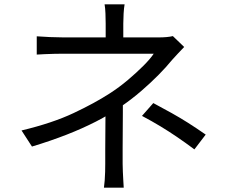

<svg xmlns="http://www.w3.org/2000/svg" viewBox="-20 -821 1040 883"><path d="M553 -801Q550 -784 548.5 -759Q547 -734 547 -713Q547 -700 547 -680.5Q547 -661 547 -643Q547 -625 547 -614H466Q466 -625 466 -643Q466 -661 466 -680Q466 -699 466 -713Q466 -734 465 -759Q464 -784 461 -801ZM827 -605Q814 -591 798.5 -575Q783 -559 771 -545Q746 -514 709.5 -477Q673 -440 629.5 -402.5Q586 -365 538 -332Q484 -294 421.5 -262Q359 -230 286 -201.5Q213 -173 127 -147L79 -221Q221 -255 318.5 -301Q416 -347 484 -391Q529 -420 568.5 -453.5Q608 -487 639.5 -518.5Q671 -550 687 -574Q676 -574 644 -574Q612 -574 569 -574Q526 -574 479 -574Q432 -574 389 -574Q346 -574 314.5 -574Q283 -574 272 -574Q255 -574 231.5 -573.5Q208 -573 186.5 -572Q165 -571 149 -570V-654Q174 -652 209.5 -650.5Q245 -649 270 -649Q282 -649 314.5 -649Q347 -649 391.5 -649Q436 -649 485.5 -649Q535 -649 581.5 -649Q628 -649 662.5 -649Q697 -649 712 -649Q729 -649 746 -650.5Q763 -652 775 -655ZM545 -374Q545 -344 545 -304.5Q545 -265 544.5 -221.5Q544 -178 544 -138Q544 -98 544 -68Q544 -51 545 -31Q546 -11 547 8Q548 27 549 42H458Q460 28 461.5 9Q463 -10 463.5 -30.5Q464 -51 464 -68Q464 -97 464 -133.5Q464 -170 464.5 -208.5Q465 -247 465 -281.5Q465 -316 465 -339ZM874 -134Q831 -166 793.5 -191.5Q756 -217 718 -240Q680 -263 633 -288L685 -347Q732 -322 769.5 -301Q807 -280 843.5 -257Q880 -234 926 -202Z"/></svg>

Font: Noto Sans HK
Style: Regular
Weight: 400
Designer: Ryoko NISHIZUKA 西塚涼子 (kana, bopomofo & ideographs); Paul D. Hunt (Latin, Greek & Cyrillic); Sandoll Communications 산돌커뮤니
Foundry: Adobe
Version: Version 2.004-H2;hotconv 1.0.118;makeotfexe 2.5.65603